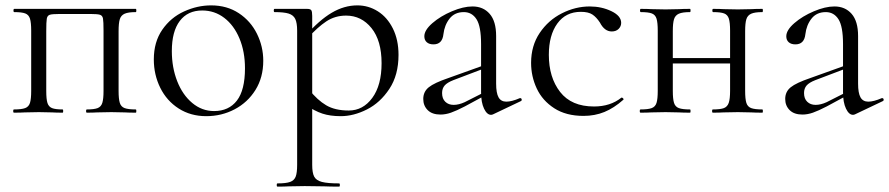

<svg xmlns="http://www.w3.org/2000/svg" viewBox="-20 -419 3306 714"><path d="M485 0Q459 0 444 -1L394 -2L341 -1Q327 0 303 0Q300 0 300 -6Q300 -12 303 -12Q330 -12 343 -17Q356 -22 360.5 -36.5Q365 -51 365 -81V-305Q365 -339 363 -350Q361 -361 352 -364Q343 -367 317 -367H201Q174 -367 165 -364Q156 -361 154 -349.5Q152 -338 152 -303V-81Q152 -50 156.5 -36Q161 -22 173.5 -17Q186 -12 213 -12Q215 -12 215 -6Q215 0 213 0Q188 0 174 -1L125 -2L72 -1Q58 0 32 0Q29 0 29 -6Q29 -12 32 -12Q60 -12 73.5 -17Q87 -22 91.5 -36.5Q96 -51 96 -81V-305Q96 -335 91.5 -349.5Q87 -364 74 -369Q61 -374 33 -374Q30 -374 30 -380Q30 -386 33 -386H485Q487 -386 487 -380Q487 -374 485 -374Q457 -374 443.5 -368Q430 -362 425.5 -347.5Q421 -333 421 -303V-81Q421 -51 425.5 -36.5Q430 -22 443.5 -17Q457 -12 485 -12Q487 -12 487 -6Q487 0 485 0Z M552 -198Q552 -263 583.5 -308.5Q615 -354 664.5 -376.5Q714 -399 765 -399Q824 -399 868 -370Q912 -341 935.5 -293.5Q959 -246 959 -193Q959 -131 930 -84.5Q901 -38 852.5 -12.5Q804 13 747 13Q689 13 644.5 -15.5Q600 -44 576 -92.5Q552 -141 552 -198ZM891 -165Q891 -227 870.5 -276Q850 -325 814 -352.5Q778 -380 732 -380Q678 -380 648.5 -341Q619 -302 619 -229Q619 -168 639 -117Q659 -66 695 -36Q731 -6 776 -6Q831 -6 861 -45Q891 -84 891 -165Z M1012 263Q1044 263 1059 257.5Q1074 252 1079.5 238Q1085 224 1085 194V-305Q1085 -334 1078 -348.5Q1071 -363 1053.5 -368.5Q1036 -374 1001 -374Q998 -374 998 -380Q998 -386 1001 -386H1122Q1134 -386 1137.5 -381Q1141 -376 1141 -360V194Q1141 224 1148.5 238Q1156 252 1177 257.5Q1198 263 1241 263Q1244 263 1244 269Q1244 275 1241 275Q1206 275 1186 274L1113 273L1054 274Q1039 275 1012 275Q1009 275 1009 269Q1009 263 1012 263ZM1115 -30 1130 -85Q1160 -47 1193 -27.5Q1226 -8 1277 -8Q1330 -8 1364.5 -55Q1399 -102 1399 -184Q1399 -268 1361.5 -314.5Q1324 -361 1267 -361Q1226 -361 1193.5 -339.5Q1161 -318 1125 -278L1116 -286Q1167 -344 1213.5 -371.5Q1260 -399 1309 -399Q1350 -399 1385 -377Q1420 -355 1441 -313Q1462 -271 1462 -215Q1462 -140 1428 -88.5Q1394 -37 1344.5 -12Q1295 13 1247 13Q1208 13 1179 3.5Q1150 -6 1115 -30Z M1806 8Q1791 8 1780 -15Q1769 -38 1769 -76V-255Q1769 -321 1752 -347.5Q1735 -374 1705 -374Q1671 -374 1652 -350Q1633 -326 1629 -292Q1625 -254 1592 -254Q1576 -254 1567 -262Q1558 -270 1558 -284Q1558 -307 1588 -333Q1618 -359 1660.5 -377Q1703 -395 1737 -395Q1777 -395 1801 -367.5Q1825 -340 1825 -285V-108Q1825 -73 1834 -57Q1843 -41 1863 -41Q1883 -41 1913 -54H1915Q1919 -54 1920 -49.5Q1921 -45 1917 -43L1814 6Q1810 8 1806 8ZM1554 -51Q1554 -78 1574.5 -94.5Q1595 -111 1648 -129L1779 -176L1782 -165L1666 -121Q1643 -112 1633.5 -101Q1624 -90 1624 -73Q1624 -52 1636 -40.5Q1648 -29 1667 -29Q1686 -29 1708 -39L1793 -82L1795 -70L1708 -23Q1677 -7 1657 0Q1637 7 1618 7Q1587 7 1570.5 -9.5Q1554 -26 1554 -51Z M1955 -185Q1955 -249 1987 -296.5Q2019 -344 2069.5 -369.5Q2120 -395 2173 -395Q2217 -395 2253.5 -377.5Q2290 -360 2290 -334Q2290 -321 2280.5 -311.5Q2271 -302 2255 -302Q2228 -302 2211 -335Q2198 -355 2183 -365Q2168 -375 2140 -375Q2084 -375 2052.5 -331.5Q2021 -288 2021 -215Q2021 -131 2063 -77Q2105 -23 2189 -23Q2250 -23 2291 -56H2292Q2295 -56 2297.5 -53Q2300 -50 2298 -48Q2263 -17 2227.5 -2.5Q2192 12 2150 12Q2085 12 2041 -16.5Q1997 -45 1976 -90Q1955 -135 1955 -185Z M2452 -203H2721V-183H2452ZM2363 -374Q2360 -374 2360 -380Q2360 -386 2363 -386Q2388 -386 2402 -385L2455 -384L2506 -385Q2521 -386 2546 -386Q2548 -386 2548 -380Q2548 -374 2546 -374Q2518 -374 2504.5 -368Q2491 -362 2486.5 -347.5Q2482 -333 2482 -303V-81Q2482 -51 2486.5 -36.5Q2491 -22 2504.5 -17Q2518 -12 2546 -12Q2548 -12 2548 -6Q2548 0 2546 0Q2520 0 2505 -1L2455 -2L2402 -1Q2388 0 2362 0Q2359 0 2359 -6Q2359 -12 2362 -12Q2390 -12 2403.5 -17Q2417 -22 2421.5 -36.5Q2426 -51 2426 -81V-305Q2426 -335 2421.5 -349.5Q2417 -364 2404 -369Q2391 -374 2363 -374ZM2632 -374Q2629 -374 2629 -380Q2629 -386 2632 -386Q2657 -386 2671 -385L2724 -384L2775 -385Q2790 -386 2815 -386Q2817 -386 2817 -380Q2817 -374 2815 -374Q2787 -374 2773.5 -368Q2760 -362 2755.5 -347.5Q2751 -333 2751 -303V-81Q2751 -51 2755.5 -36.5Q2760 -22 2773.5 -17Q2787 -12 2815 -12Q2817 -12 2817 -6Q2817 0 2815 0Q2789 0 2774 -1L2724 -2L2670 -1Q2656 0 2631 0Q2628 0 2628 -6Q2628 -12 2631 -12Q2659 -12 2672 -17Q2685 -22 2690 -36.5Q2695 -51 2695 -81V-305Q2695 -335 2690.5 -349.5Q2686 -364 2673 -369Q2660 -374 2632 -374Z M3152 8Q3137 8 3126 -15Q3115 -38 3115 -76V-255Q3115 -321 3098 -347.5Q3081 -374 3051 -374Q3017 -374 2998 -350Q2979 -326 2975 -292Q2971 -254 2938 -254Q2922 -254 2913 -262Q2904 -270 2904 -284Q2904 -307 2934 -333Q2964 -359 3006.5 -377Q3049 -395 3083 -395Q3123 -395 3147 -367.5Q3171 -340 3171 -285V-108Q3171 -73 3180 -57Q3189 -41 3209 -41Q3229 -41 3259 -54H3261Q3265 -54 3266 -49.5Q3267 -45 3263 -43L3160 6Q3156 8 3152 8ZM2900 -51Q2900 -78 2920.5 -94.5Q2941 -111 2994 -129L3125 -176L3128 -165L3012 -121Q2989 -112 2979.5 -101Q2970 -90 2970 -73Q2970 -52 2982 -40.5Q2994 -29 3013 -29Q3032 -29 3054 -39L3139 -82L3141 -70L3054 -23Q3023 -7 3003 0Q2983 7 2964 7Q2933 7 2916.5 -9.5Q2900 -26 2900 -51Z"/></svg>

Font: Cormorant
Style: Regular
Weight: 400
Designer: Christian Thalmann (Catharsis Fonts)
Foundry: Catharsis Fonts
Version: Version 4.000